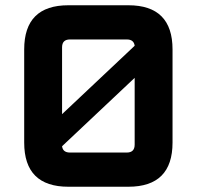

<svg xmlns="http://www.w3.org/2000/svg" viewBox="-20 -710 748 730"><path d="M72 -168V-522Q72 -690 240 -690H468Q636 -690 636 -522V-168Q636 0 468 0H240Q72 0 72 -168ZM216 -276 492 -536Q489 -560 462 -560H246Q216 -560 216 -530ZM216 -154Q219 -130 246 -130H462Q492 -130 492 -160V-414Z"/></svg>

Font: Oxanium ExtraLight
Style: Bold
Weight: 700
Version: Version 2.000